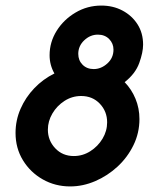

<svg xmlns="http://www.w3.org/2000/svg" viewBox="-20 -659 561 693"><path d="M233.3 13.9Q179.2 13.9 134.4 -11.5Q89.6 -36.8 62.8 -80.6Q36.1 -124.3 36.1 -179.2Q36.1 -225 54.2 -266.3Q72.2 -307.6 103.8 -340.6Q135.4 -373.6 176.4 -393.8Q159 -424.3 159 -459.7Q159 -506.9 184.4 -547.6Q209.7 -588.2 252.4 -613.5Q295.1 -638.9 345.8 -638.9Q388.2 -638.9 422.2 -620.8Q456.2 -602.8 476.4 -571.2Q496.5 -539.6 496.5 -497.9Q496.5 -470.1 482.6 -431.6Q468.8 -393.1 429.9 -362.5Q454.9 -336.8 469.1 -302.4Q483.3 -268.1 483.3 -229.2Q483.3 -179.2 461.8 -135.1Q440.3 -91 404.2 -57.6Q368.1 -24.3 323.6 -5.2Q279.2 13.9 233.3 13.9ZM246.5 -95.8Q278.5 -95.8 305.9 -113.2Q333.3 -130.6 350 -158.3Q366.7 -186.1 366.7 -217.4Q366.7 -256.9 340.3 -284.7Q313.9 -312.5 272.9 -312.5Q240.3 -312.5 212.8 -294.8Q185.4 -277.1 169.1 -249.3Q152.8 -221.5 152.8 -191Q152.8 -152.1 179.2 -124Q205.6 -95.8 246.5 -95.8ZM318.1 -409.7Q345.1 -409.7 367.4 -429.9Q389.6 -450 389.6 -479.9Q389.6 -502.1 374 -518.1Q358.3 -534 333.3 -534Q305.6 -534 284 -513.5Q262.5 -493.1 262.5 -464.6Q262.5 -441 278.1 -425.3Q293.8 -409.7 318.1 -409.7Z"/></svg>

Font: Afacad
Style: Italic
Weight: 400
Italic angle: -14°
Designer: Kristian Moeller
Foundry: Dicotype
Version: Version 1.000